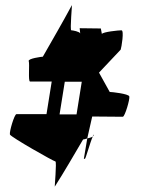

<svg xmlns="http://www.w3.org/2000/svg" viewBox="-20 -728 562 735"><path d="M18 -213C22 -203 186 -110 192 -110C198 -110 188 -6 190 -14C227 -72 262 -133 298 -194C300 -194 308 -196 314 -198L333 -282L450 -281C458 -281 478 -349 475 -359C472 -369 408 -376 400 -376L359 -450L442 -538C445 -546 456 -612 445 -612C434 -612 374 -606 370 -598L366 -619L285 -620L287 -600C285 -607 258 -612 253 -612C247 -612 257 -715 255 -708C219 -641 181 -576 144 -511C140 -511 86 -504 90 -494C94 -484 87 -416 95 -416H178L158 -291H43C35 -291 15 -223 18 -213ZM208 -290 228 -415H293L273 -290ZM301 -120H305C308 -120 325 -183 335 -205C330 -202 322 -200 314 -198ZM335 -205C337 -207 339 -210 338 -212C337 -214 337 -211 335 -205Z"/></svg>

Font: Ampere
Style: UltCnd
Weight: 400
Version: Version 1